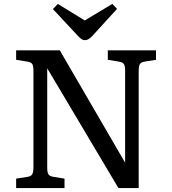

<svg xmlns="http://www.w3.org/2000/svg" viewBox="-20 -956 875 976"><path d="M62 0V-48L120 -57Q138 -60 144 -70.5Q150 -81 150 -108V-596Q150 -621 144 -630.5Q138 -640 118 -643L62 -652V-700H284L616 -129V-596Q616 -621 609.5 -630.5Q603 -640 583 -643L528 -652V-700H773V-652L716 -643Q697 -640 691 -630Q685 -620 685 -592V0H582L220 -609V-104Q220 -79 226.5 -69.5Q233 -60 252 -57L308 -48V0ZM411 -752Q401 -752 392.5 -758.5Q384 -765 370 -780L249 -910L274 -936L411 -852L551 -936L575 -911L450 -774Q441 -764 431.5 -758Q422 -752 411 -752Z"/></svg>

Font: Text Regular
Style: Regular
Weight: 400
Designer: Latin by Veronika Burian and Jose Scaglione. Greek by Irene Vlachou. Cyrillic by Vera Evstafieva.
Foundry: TypeTogether
Version: Version 3.002